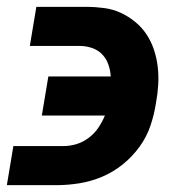

<svg xmlns="http://www.w3.org/2000/svg" viewBox="-20 -540 540 560"><path d="M146 0H0L19 -114H165Q184 -114 202.5 -119.5Q221 -125 238 -137.5Q255 -150 266.5 -167Q278 -184 286 -203H102L121 -317H303Q302 -335 296 -352Q290 -369 278 -381.5Q266 -394 248.5 -400Q231 -406 213 -406H67L86 -520H232Q258 -520 284 -516.5Q310 -513 332.5 -502.5Q355 -492 374.5 -476Q394 -460 407.5 -439.5Q421 -419 429 -395Q437 -371 440 -345.5Q443 -320 441.5 -293.5Q440 -267 435 -240Q430 -207 419 -174Q408 -141 387 -112Q366 -83 338 -60.5Q310 -38 278 -24.5Q246 -11 212 -5.5Q178 0 146 0Z"/></svg>

Font: Iosevka Heavy Oblique
Style: Regular
Weight: 900
Italic angle: -9°
Monospace: yes
Designer: Belleve Invis
Foundry: Belleve Invis
Version: Version 32.5.0; ttfautohint (v1.8.4)